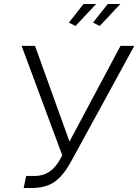

<svg xmlns="http://www.w3.org/2000/svg" viewBox="-20 -939 691 959"><path d="M356.9 -809.1 324.2 -826.2 397 -918.9H460ZM478 -809.1 444.8 -826.2 518.1 -918.9H581.1ZM98.1 0 110.8 -60.1H153.8Q236.8 -60.1 282.2 -147L291 -163.1L87.9 -710H154.8L327.1 -231.9L582 -710H650.9L335.9 -133.8Q297.9 -63.5 253.7 -31.7Q209.5 0 139.2 0Z"/></svg>

Font: Rawline
Style: Italic
Weight: 400
Italic angle: -12°
Designer: Matt McInerney, Pablo Impallari, Rodrigo Fuenzalida
Foundry: Matt McInerney, Pablo Impallari, Rodrigo Fuenzalida
Version: Version 4.020;PS 004.020;hotconv 1.0.88;makeotf.lib2.5.64775